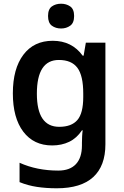

<svg xmlns="http://www.w3.org/2000/svg" viewBox="-20 -864 666 1031"><path d="M263 -645Q366 -645 424 -565H429L441 -635H546V-89Q546 27 480.5 87Q415 147 285 147Q227 147 178 139.5Q129 132 85 114V10Q178 52 293 52Q355 52 387.5 17.5Q420 -17 420 -83V-97Q420 -112 421 -132Q422 -152 424 -164H420Q392 -122 351.5 -102.5Q311 -83 260 -83Q161 -83 105 -157Q49 -231 49 -363Q49 -495 105.5 -570Q162 -645 263 -645ZM296 -542Q178 -542 178 -361Q178 -183 298 -183Q364 -183 395.5 -219.5Q427 -256 427 -343V-362Q427 -458 395.5 -500Q364 -542 296 -542ZM308 -844Q336 -844 357 -829.5Q378 -815 378 -778Q378 -741 357 -726Q336 -711 308 -711Q279 -711 258.5 -726Q238 -741 238 -778Q238 -815 258.5 -829.5Q279 -844 308 -844Z"/></svg>

Font: Noto Sans Telugu UI SemiBold
Style: Regular
Weight: 600
Designer: Jelle Bosma - Monotype Design Team
Foundry: Monotype Imaging Inc.
Version: Version 2.005; ttfautohint (v1.8.4.7-5d5b)